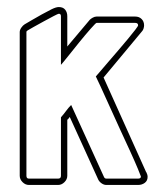

<svg xmlns="http://www.w3.org/2000/svg" viewBox="-20 -525 446 545"><path d="M147 -486Q145 -486 132.5 -479.5Q120 -473 104.5 -464.5Q89 -456 75.5 -448.5Q62 -441 59 -439Q55 -437 55 -434V-26Q55 -18 62 -18H145Q153 -18 153 -26V-192Q161 -201 167.5 -210Q174 -219 182 -227L275 -23Q277 -18 282 -18H372Q380 -18 380 -24Q380 -25 371.5 -45.5Q363 -66 349.5 -95.5Q336 -125 320 -159.5Q304 -194 290 -225.5Q276 -257 265.5 -279.5Q255 -302 252 -308Q255 -311 265 -323Q275 -335 288.5 -350.5Q302 -366 316.5 -383Q331 -400 343.5 -415Q356 -430 364 -440.5Q372 -451 372 -453Q372 -460 364 -460H254Q252 -460 237 -443Q222 -426 205 -405Q188 -384 172.5 -364.5Q157 -345 153 -341V-479Q153 -486 147 -486ZM171 -393 235 -469Q238 -472 243.5 -475Q249 -478 254 -478H364Q375 -478 382 -471Q389 -464 389 -453Q389 -449 387.5 -444Q386 -439 383 -436L274 -305L395 -36V-37Q399 -29 399 -23Q399 -12 391 -6Q383 0 372 0H282Q275 0 268.5 -4.5Q262 -9 259 -15L178 -193Q174 -187 171 -185V-26Q171 -16 163 -8Q155 0 145 0H62Q52 0 44 -8Q36 -16 36 -26V-434Q36 -440 40.5 -446.5Q45 -453 50 -456Q57 -460 70.5 -468Q84 -476 98.5 -484Q113 -492 126 -498.5Q139 -505 147 -505Q159 -505 165 -497.5Q171 -490 171 -479Z"/></svg>

Font: RonaldsonGothicLicht
Style: Regular
Weight: 400
Designer: Mr. Robertson for MacKellar, Smiths & Jordan Co. Philadelphia
Foundry: CAT-Fonts Peter Wiegel
Version: 1.000